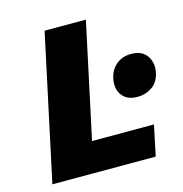

<svg xmlns="http://www.w3.org/2000/svg" viewBox="-99 -749 801 840"><g transform="rotate(-15 301.0 -329.0)"><path d="M36 0 177 -658H364L223 0ZM95 0 124 -138H533L504 0ZM496 -273Q461 -273 440.5 -288.5Q420 -304 413.5 -329Q407 -354 414 -382Q423 -419 450 -440.5Q477 -462 516 -462Q551 -462 571.5 -446Q592 -430 599 -404.5Q606 -379 599 -351Q590 -312 561 -292.5Q532 -273 496 -273Z"/></g></svg>

Font: Ysabeau Black
Style: Italic
Weight: 900
Italic angle: -12°
Version: Version 2.000;gftools[0.9.27.dev2+g8671c4b]